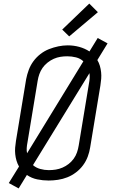

<svg xmlns="http://www.w3.org/2000/svg" viewBox="-20 -999 640 1071"><path d="M84 52 29 22 86 -70Q77 -86 72 -103Q67 -120 65 -138.5Q63 -157 64.5 -175.5Q66 -194 69 -213L126 -558Q131 -584 140.5 -609.5Q150 -635 166.5 -657.5Q183 -680 205.5 -697.5Q228 -715 253.5 -725Q279 -735 305.5 -740.5Q332 -746 358 -746Q391 -746 422 -737.5Q453 -729 479 -712L525 -787L580 -757L523 -664Q532 -649 537 -632Q542 -615 544 -596.5Q546 -578 544.5 -559.5Q543 -541 540 -522L483 -177Q479 -151 469.5 -125.5Q460 -100 443.5 -77.5Q427 -55 404 -37.5Q381 -20 355.5 -10Q330 0 303.5 4Q277 8 251 8Q219 8 187.5 1.5Q156 -5 130 -23ZM131 -144 445 -657Q428 -673 404 -679Q380 -685 355 -685Q336 -685 317 -682Q298 -679 280 -671Q262 -663 245.5 -650Q229 -637 217.5 -620.5Q206 -604 199.5 -585.5Q193 -567 190 -548L133 -203Q130 -188 129 -173Q128 -158 131 -144ZM252 -50Q272 -50 291 -53Q310 -56 328.5 -64Q347 -72 363 -84.5Q379 -97 391 -113.5Q403 -130 409.5 -149Q416 -168 419 -187L476 -532Q479 -547 480 -562Q481 -577 479 -591L164 -78Q181 -63 204.5 -56.5Q228 -50 252 -50ZM366 -796 327 -834 478 -979 526 -931Z"/></svg>

Font: Iosevka Curly Slab LtExObl
Style: Regular
Weight: 300
Width: 7
Italic angle: -9°
Monospace: yes
Designer: Belleve Invis
Foundry: Belleve Invis
Version: Version 11.1.0; ttfautohint (v1.8.3)